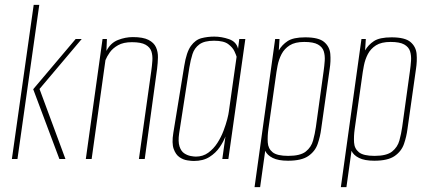

<svg xmlns="http://www.w3.org/2000/svg" viewBox="-20 -656 1768 792"><path d="M29 0 119 -636H142L52 0ZM225 0 117 -288 292 -495H317L143 -289L250 0Z M334 0 403 -495H421L419 -446Q436 -479 466.5 -491Q497 -503 528 -503Q570 -503 592.5 -491.5Q615 -480 623.5 -461Q632 -442 631.5 -419Q631 -396 628 -372L577 0H553L604 -363Q607 -384 608.5 -405.5Q610 -427 604.5 -444Q599 -461 580.5 -471.5Q562 -482 524 -482Q489 -482 467 -469.5Q445 -457 433 -440Q421 -423 415 -408L358 0Z M779 8Q770 8 753 5.5Q736 3 720.5 -7.5Q705 -18 696.5 -41.5Q688 -65 695 -108L740 -384Q749 -441 767.5 -466.5Q786 -492 811 -498.5Q836 -505 864 -505Q894 -505 924.5 -494.5Q955 -484 962 -455L967 -495H992L922 0H897L910 -93Q902 -72 886 -48.5Q870 -25 844 -8.5Q818 8 779 8ZM788 -10Q817 -10 839 -26Q861 -42 876.5 -66Q892 -90 902 -116.5Q912 -143 917.5 -164.5Q923 -186 924 -196L956 -422Q954 -429 947 -444.5Q940 -460 921.5 -474Q903 -488 863 -488Q823 -488 802.5 -473Q782 -458 774 -433Q766 -408 761 -377L719 -106Q714 -72 720.5 -52Q727 -32 740 -23.5Q753 -15 766.5 -12.5Q780 -10 788 -10Z M1030 116 1115 -495H1133L1130 -448Q1143 -471 1166.5 -486.5Q1190 -502 1239 -502Q1295 -502 1317.5 -482.5Q1340 -463 1342.5 -433.5Q1345 -404 1340 -372L1305 -125Q1301 -93 1290.5 -62.5Q1280 -32 1252 -12.5Q1224 7 1168 7Q1128 7 1105 -4.5Q1082 -16 1074 -34L1053 116ZM1169 -13Q1219 -13 1241.5 -31Q1264 -49 1271.5 -76.5Q1279 -104 1283 -132L1315 -363Q1318 -384 1319.5 -405.5Q1321 -427 1315.5 -444.5Q1310 -462 1291.5 -472.5Q1273 -483 1235 -483Q1197 -483 1175 -469Q1153 -455 1141.5 -433Q1130 -411 1125 -385Q1120 -359 1117 -335L1087 -123Q1083 -94 1084.5 -68.5Q1086 -43 1104.5 -28Q1123 -13 1169 -13Z M1386 116 1471 -495H1489L1486 -448Q1499 -471 1522.5 -486.5Q1546 -502 1595 -502Q1651 -502 1673.5 -482.5Q1696 -463 1698.5 -433.5Q1701 -404 1696 -372L1661 -125Q1657 -93 1646.5 -62.5Q1636 -32 1608 -12.5Q1580 7 1524 7Q1484 7 1461 -4.5Q1438 -16 1430 -34L1409 116ZM1525 -13Q1575 -13 1597.5 -31Q1620 -49 1627.5 -76.5Q1635 -104 1639 -132L1671 -363Q1674 -384 1675.5 -405.5Q1677 -427 1671.5 -444.5Q1666 -462 1647.5 -472.5Q1629 -483 1591 -483Q1553 -483 1531 -469Q1509 -455 1497.5 -433Q1486 -411 1481 -385Q1476 -359 1473 -335L1443 -123Q1439 -94 1440.5 -68.5Q1442 -43 1460.5 -28Q1479 -13 1525 -13Z"/></svg>

Font: Alumni Sans Thin Thin
Style: Italic
Weight: 250
Italic angle: -8°
Version: Version 1.016